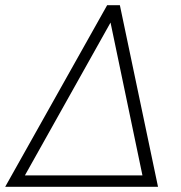

<svg xmlns="http://www.w3.org/2000/svg" viewBox="-32 -720 699 740"><path d="M577 0H-12L381 -700H430ZM64 -44H517L394 -633Z"/></svg>

Font: KoHo Light
Style: Italic
Weight: 300
Italic angle: -10°
Version: Version 1.000; ttfautohint (v1.6)